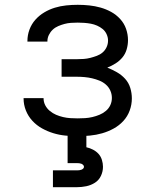

<svg xmlns="http://www.w3.org/2000/svg" viewBox="-20 -558 640 798"><path d="M303 8Q277 8 251.5 5.5Q226 3 201.5 -4.5Q177 -12 154.5 -24.5Q132 -37 114.5 -56Q97 -75 87.5 -99Q78 -123 78 -149Q78 -149 78 -149.5Q78 -150 78 -150H161Q161 -134 168 -120.5Q175 -107 187 -97Q199 -87 213 -81Q227 -75 242 -71.5Q257 -68 272 -67Q287 -66 303 -66Q318 -66 333.5 -67Q349 -68 364 -71.5Q379 -75 393.5 -81Q408 -87 420 -97Q432 -107 438.5 -121Q445 -135 445 -151Q445 -167 438.5 -181.5Q432 -196 420 -206.5Q408 -217 393 -223Q378 -229 363 -232.5Q348 -236 332 -237.5Q316 -239 300 -239H236V-312H300Q314 -312 328 -313Q342 -314 355.5 -317.5Q369 -321 382.5 -326Q396 -331 406.5 -340Q417 -349 423 -362Q429 -375 429 -389V-390Q429 -403 423 -416Q417 -429 406.5 -437.5Q396 -446 383.5 -451.5Q371 -457 357.5 -459.5Q344 -462 330 -463Q316 -464 303 -464Q289 -464 275 -463Q261 -462 248 -458.5Q235 -455 222 -449.5Q209 -444 199 -434.5Q189 -425 183 -412.5Q177 -400 177 -386Q177 -386 177 -385.5Q177 -385 177 -385H94Q94 -385 94 -386Q94 -387 94 -388Q94 -412 102.5 -435Q111 -458 127 -476Q143 -494 164 -506.5Q185 -519 208 -526Q231 -533 255 -535.5Q279 -538 303 -538Q327 -538 351 -535.5Q375 -533 398 -526.5Q421 -520 442 -508.5Q463 -497 479.5 -479Q496 -461 504 -438Q512 -415 512 -391Q512 -372 506.5 -353Q501 -334 489 -319.5Q477 -305 460.5 -294.5Q444 -284 426 -277Q446 -269 465.5 -258Q485 -247 500 -230.5Q515 -214 521.5 -192.5Q528 -171 528 -149Q528 -123 519 -98.5Q510 -74 492.5 -55Q475 -36 452 -23.5Q429 -11 404.5 -4Q380 3 354 5.5Q328 8 303 8ZM200 220V150H300Q305 150 309.5 149.5Q314 149 318 147.5Q322 146 325.5 143Q329 140 329 135Q329 131 325.5 127.5Q322 124 318 122.5Q314 121 309.5 120.5Q305 120 300 120H261V0H339V54Q353 57 366.5 64Q380 71 389.5 81.5Q399 92 403.5 106.5Q408 121 408 135Q408 155 399.5 173Q391 191 374.5 201.5Q358 212 338.5 216Q319 220 300 220Z"/></svg>

Font: Iosevka Curly Extended
Style: Regular
Weight: 400
Width: 7
Monospace: yes
Designer: Belleve Invis
Foundry: Belleve Invis
Version: Version 11.1.0; ttfautohint (v1.8.3)